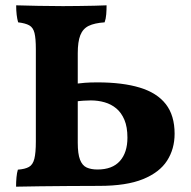

<svg xmlns="http://www.w3.org/2000/svg" viewBox="-20 -699 717 722"><path d="M40.4 3Q40.4 -15.4 42 -32.4Q43.6 -49.4 47.2 -61Q74.2 -63 88.9 -71.3Q103.6 -79.6 109.2 -101.9Q114.8 -124.2 114.8 -167.4V-514.2Q114.8 -554.4 109.7 -575Q104.6 -595.6 90 -603.7Q75.4 -611.8 48.2 -615Q44.6 -627.2 42.7 -643.3Q40.8 -659.4 40.8 -679Q76.6 -678 123.9 -677Q171.2 -676 216.4 -676Q244.8 -676 276.1 -676.5Q307.4 -677 335.4 -677.5Q363.4 -678 380.8 -679Q380.8 -662.4 379.5 -645.4Q378.2 -628.4 373.4 -615Q335.4 -612.4 313.5 -601.7Q291.6 -591 282 -566.5Q272.4 -542 272.4 -499V-162Q272.4 -120.4 280.9 -98.5Q289.4 -76.6 305.9 -69.1Q322.4 -61.6 346.6 -61.6Q402.4 -61.6 430.8 -93.4Q459.2 -125.2 459.2 -181.4Q459.2 -221.6 447.8 -248.5Q436.4 -275.4 417.3 -291.3Q398.2 -307.2 373.4 -314.3Q348.6 -321.4 321.8 -321.4Q310.4 -321.4 294.1 -320.4Q277.8 -319.4 261.6 -316.8V-383.8Q280.4 -386.2 299.4 -387.7Q318.4 -389.2 346.2 -389.2Q441.2 -389.2 505.9 -369.5Q570.6 -349.8 603.6 -307.3Q636.6 -264.8 636.6 -196Q636.6 -138.8 608.2 -94.7Q579.8 -50.6 517.6 -25.3Q455.4 0 352.8 0Q294.6 0 238.4 0.5Q182.2 1 131.9 1.5Q81.6 2 40.4 3Z"/></svg>

Font: Vollkorn
Style: Regular
Weight: 400
Designer: Friedrich Althausen
Foundry: Friedrich Althausen
Version: Version 4.104